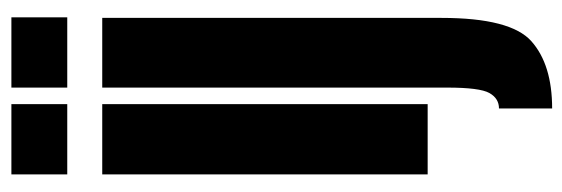

<svg xmlns="http://www.w3.org/2000/svg" viewBox="-362 -446 1037 354"><g transform="rotate(-90 157.0 -269.5)"><path d="M12 0H141.5V-600H12ZM12 -767.5V-664.5H141.5V-767.5ZM133.5 229.5Q214.5 229.5 257.5 191.2Q300.5 153 300.5 25.5V-600H172V36Q172 96 162 113.8Q152 131.5 133.5 131.5ZM172 -767.5V-664.5H301.5V-767.5Z"/></g></svg>

Font: Anybody UltraCondensed
Style: Bold
Weight: 700
Width: 1
Version: Version 1.113;gftools[0.9.25]